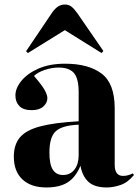

<svg xmlns="http://www.w3.org/2000/svg" viewBox="-20 -813 611 847"><path d="M185 14Q117 14 79 -21.5Q41 -57 41 -122Q41 -175 68 -207Q95 -239 157.5 -255.5Q220 -272 327 -278V-407Q327 -466 306.5 -490.5Q286 -515 238 -515Q209 -515 177.5 -504.5Q146 -494 130 -478Q167 -435 178 -414Q189 -393 189 -380Q189 -359 171 -343Q153 -327 120 -327Q83 -327 65.5 -345Q48 -363 48 -392Q48 -424 74.5 -456.5Q101 -489 150 -510.5Q199 -532 267 -532Q370 -532 428 -488.5Q486 -445 486 -335V-86Q486 -37 523 -37Q544 -37 566 -48L571 -41Q544 -8 512 3Q480 14 451 14Q397 14 370 -11Q343 -36 335 -82Q314 -31 278.5 -8.5Q243 14 185 14ZM258 -41Q290 -41 308.5 -65Q327 -89 327 -128V-263Q255 -260 226.5 -234.5Q198 -209 198 -140Q198 -88 213 -64.5Q228 -41 258 -41ZM103 -579 95 -587 211 -759Q225 -778 238 -785.5Q251 -793 266 -793Q282 -793 293.5 -785Q305 -777 321 -755L436 -588L428 -579L266 -680Z"/></svg>

Font: Literata 72pt
Style: Bold
Weight: 700
Designer: Latin by Veronika Burian and Jose Scaglione. Greek by Irene Vlachou. Cyrillic by Vera Evstafieva.
Foundry: TypeTogether
Version: Version 3.002